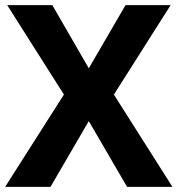

<svg xmlns="http://www.w3.org/2000/svg" viewBox="-23 -725 689 745"><path d="M-3 0 246 -391V-325L5 -705H180L336 -435H307L464 -705H639L398 -325V-391L646 0H470L307 -280H336L173 0Z"/></svg>

Font: Nunito Sans 10pt SemiCondensed ExtraBold
Style: Regular
Weight: 800
Width: 4
Designer: Vernon Adams
Foundry: Vernon Adams
Version: Version 3.101;gftools[0.9.27]